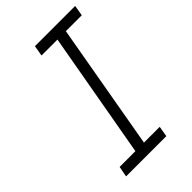

<svg xmlns="http://www.w3.org/2000/svg" viewBox="-221 -820 904 904"><g transform="rotate(-45 230.5 -368.5)"><path d="M63 0 73 -53H178L290 -684H184L193 -737H461L452 -684H346L235 -53H340L331 0Z"/></g></svg>

Font: Tomorrow Light
Style: Italic
Weight: 300
Italic angle: -10°
Designer: Tony de Marco, Monica Rizzolli
Foundry: Just in Type
Version: Version 2.002